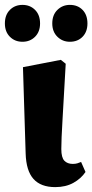

<svg xmlns="http://www.w3.org/2000/svg" viewBox="-28 -751 378 786"><path d="M198 15Q139 15 109 -18.5Q79 -52 77 -123L66 -476L221 -506L241 -490Q233 -345 228 -262Q223 -179 223 -141Q223 -106 235.5 -93Q248 -80 270 -80Q281 -80 289 -82.5Q297 -85 304 -88L322 -47Q304 -20 272.5 -2.5Q241 15 198 15ZM64 -580Q33 -580 12.5 -600.5Q-8 -621 -8 -655Q-8 -690 12.5 -710.5Q33 -731 64 -731Q95 -731 115.5 -710.5Q136 -690 136 -655Q136 -621 115.5 -600.5Q95 -580 64 -580ZM258 -580Q228 -580 207 -600.5Q186 -621 186 -655Q186 -690 207 -710.5Q228 -731 258 -731Q290 -731 310 -710.5Q330 -690 330 -655Q330 -621 310 -600.5Q290 -580 258 -580Z"/></svg>

Font: Source Serif 4 SmText
Style: Bold
Weight: 700
Designer: Frank Grießhammer
Foundry: Adobe
Version: Version 4.005;hotconv 1.1.0;makeotfexe 2.6.0